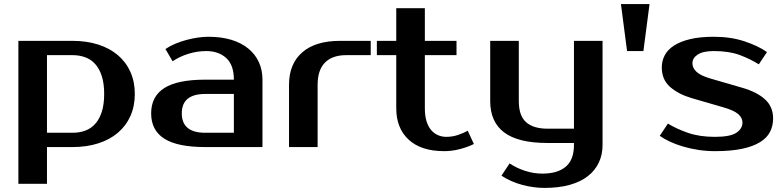

<svg xmlns="http://www.w3.org/2000/svg" viewBox="-20 -720 3835 940"><path d="M210 -450V-70H335Q369 -70 397.5 -80.5Q426 -91 446.5 -114Q467 -137 478.5 -173Q490 -209 490 -260Q490 -311 478.5 -347Q467 -383 446.5 -406Q426 -429 397.5 -439.5Q369 -450 335 -450ZM335 -520Q404 -520 460.5 -502Q517 -484 557 -450Q597 -416 618.5 -368Q640 -320 640 -260Q640 -200 618.5 -152Q597 -104 557 -70Q517 -36 460.5 -18Q404 0 335 0H210V180H70V-520Z M870 -165Q870 -70 985 -70H1125V-260H985Q870 -260 870 -165ZM1125 -330Q1125 -402 1087.5 -436Q1050 -470 990 -470Q945 -470 902 -456.5Q859 -443 825 -420L790 -480Q812 -495 838.5 -506Q865 -517 893 -524.5Q921 -532 948.5 -536Q976 -540 1000 -540Q1064 -540 1113 -525Q1162 -510 1196 -482Q1230 -454 1247.5 -415.5Q1265 -377 1265 -330V0H985Q849 0 784.5 -41Q720 -82 720 -165Q720 -248 784.5 -289Q849 -330 985 -330Z M1795 -450H1675Q1607 -450 1571 -413.5Q1535 -377 1535 -305V0H1395V-305Q1395 -407 1459.5 -463.5Q1524 -520 1645 -520H1795Z M1920 -450H1825V-520H1920V-680H2060V-520H2215V-450H2060V-190Q2060 -152 2068.5 -125.5Q2077 -99 2091.5 -82.5Q2106 -66 2125 -58Q2144 -50 2165 -50Q2195 -50 2223 -59.5Q2251 -69 2270 -80L2300 -15Q2270 0 2231.5 10Q2193 20 2155 20Q2042 20 1981 -36Q1920 -92 1920 -190Z M2790 -20H2660Q2517 -20 2448.5 -71.5Q2380 -123 2380 -225V-520H2520V-225Q2520 -153 2556 -121.5Q2592 -90 2660 -90H2790V-520H2930V-10Q2930 37 2912 75.5Q2894 114 2858.5 142Q2823 170 2769.5 185Q2716 200 2645 200Q2621 200 2593.5 196.5Q2566 193 2538 185.5Q2510 178 2483.5 166.5Q2457 155 2435 140L2475 80Q2509 103 2551 116.5Q2593 130 2635 130Q2710 130 2750 96Q2790 62 2790 -10Z M3050 -470 3020 -700H3160L3130 -470Z M3370 -410Q3370 -387 3390.5 -368Q3411 -349 3460 -335L3615 -290Q3687 -269 3726 -233Q3765 -197 3765 -140Q3765 -104 3750 -74.5Q3735 -45 3701 -24Q3667 -3 3613 8.5Q3559 20 3480 20Q3439 20 3399.5 14Q3360 8 3324.5 -2.5Q3289 -13 3260 -26.5Q3231 -40 3210 -55L3250 -115Q3292 -89 3348.5 -69.5Q3405 -50 3480 -50Q3555 -50 3585 -70Q3615 -90 3615 -120Q3615 -143 3594 -161.5Q3573 -180 3520 -195L3365 -240Q3301 -259 3260.5 -294.5Q3220 -330 3220 -390Q3220 -422 3234.5 -449.5Q3249 -477 3280 -497Q3311 -517 3359 -528.5Q3407 -540 3475 -540Q3558 -540 3625.5 -517.5Q3693 -495 3735 -465L3695 -405Q3654 -431 3602 -450.5Q3550 -470 3475 -470Q3422 -470 3396 -453Q3370 -436 3370 -410Z"/></svg>

Font: Prosto One
Style: Regular
Weight: 400
Designer: Pavel Emelyanov and Jovanny lemonad
Foundry: Pavel Emelyanov and Jovanny Lemonad
Version: Version 1.001